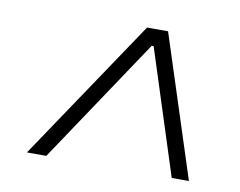

<svg xmlns="http://www.w3.org/2000/svg" viewBox="-57 -774 743 594"><g transform="rotate(10 314.5 -477.5)"><path d="M360 -700H426L570 -255H516L390 -647H384L122 -255H61Z"/></g></svg>

Font: Chakra Petch Light
Style: Italic
Weight: 300
Italic angle: -10°
Designer: Katatrad Aksorn Co.,Ltd.
Foundry: Cadson Demak Co.,Ltd.
Version: Version 1.000; ttfautohint (v1.6)